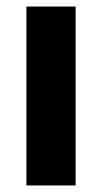

<svg xmlns="http://www.w3.org/2000/svg" viewBox="-20 -620 314 589"><path d="M212 -51V-600H61V-51Z"/></svg>

Font: Noto Sans Tamil UI Condensed ExtraBold
Style: Regular
Weight: 800
Width: 3
Designer: Jelle Bosma - Monotype Design Team
Foundry: Monotype Imaging Inc.
Version: Version 2.004